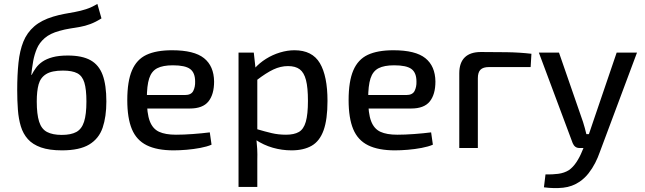

<svg xmlns="http://www.w3.org/2000/svg" viewBox="-20 -757 3297 982"><path d="M297 12Q232 12 189.5 -3Q147 -18 122.5 -45.5Q98 -73 86.5 -111Q75 -149 71.5 -196Q68 -243 68 -296Q68 -374 74.5 -436Q81 -498 99.5 -544Q118 -590 155 -622Q192 -654 252 -672Q282 -681 309.5 -686Q337 -691 364.5 -696Q392 -701 420 -710Q448 -719 478 -737L499 -663Q469 -644 442 -634Q415 -624 389.5 -619.5Q364 -615 338 -611Q312 -607 284 -599Q236 -586 208.5 -562Q181 -538 168.5 -508Q156 -478 150 -446Q146 -423 143.5 -404.5Q141 -386 140 -374H142Q151 -392 164 -410Q177 -428 197.5 -442Q218 -456 249.5 -464.5Q281 -473 327 -473Q400 -473 443 -449Q486 -425 505 -373.5Q524 -322 524 -238Q524 -160 505 -104Q486 -48 436.5 -18Q387 12 297 12ZM296 -67Q343 -67 370.5 -82Q398 -97 410 -134.5Q422 -172 422 -238Q422 -300 411.5 -334.5Q401 -369 375 -382.5Q349 -396 302 -396Q245 -396 216 -378Q187 -360 177.5 -325.5Q168 -291 168 -238Q168 -173 180 -135Q192 -97 220.5 -82Q249 -67 296 -67Z M860 -500Q973 -500 1023.5 -459.5Q1074 -419 1075 -340Q1075 -274 1046 -238Q1017 -202 951 -202H668V-271H926Q958 -271 968.5 -292Q979 -313 978 -340Q978 -385 952.5 -404Q927 -423 864 -423Q813 -423 784 -408Q755 -393 743 -356Q731 -319 731 -252Q731 -177 746 -137.5Q761 -98 793.5 -83Q826 -68 880 -68Q919 -68 966.5 -71.5Q1014 -75 1053 -80L1062 -17Q1039 -7 1004.5 -0.5Q970 6 934 9Q898 12 868 12Q783 12 730.5 -14Q678 -40 654.5 -96.5Q631 -153 631 -245Q631 -341 655 -397Q679 -453 729 -476.5Q779 -500 860 -500Z M1486 -500Q1577 -500 1616 -434Q1655 -368 1655 -241Q1655 -146 1635 -90.5Q1615 -35 1574 -11.5Q1533 12 1471 12Q1422 12 1375 -1.5Q1328 -15 1286 -43L1292 -97Q1336 -84 1370 -76Q1404 -68 1443 -68Q1484 -68 1508.5 -82Q1533 -96 1544 -134Q1555 -172 1555 -241Q1555 -309 1545 -347.5Q1535 -386 1513 -402.5Q1491 -419 1453 -419Q1415 -419 1378 -401.5Q1341 -384 1293 -347L1282 -407Q1307 -435 1340.5 -456Q1374 -477 1412 -488.5Q1450 -500 1486 -500ZM1278 -488 1289 -389 1296 -376V-62L1291 -50Q1294 -22 1295.5 5Q1297 32 1296 62V199H1200V-488Z M1992 -500Q2105 -500 2155.5 -459.5Q2206 -419 2207 -340Q2207 -274 2178 -238Q2149 -202 2083 -202H1800V-271H2058Q2090 -271 2100.5 -292Q2111 -313 2110 -340Q2110 -385 2084.5 -404Q2059 -423 1996 -423Q1945 -423 1916 -408Q1887 -393 1875 -356Q1863 -319 1863 -252Q1863 -177 1878 -137.5Q1893 -98 1925.5 -83Q1958 -68 2012 -68Q2051 -68 2098.5 -71.5Q2146 -75 2185 -80L2194 -17Q2171 -7 2136.5 -0.5Q2102 6 2066 9Q2030 12 2000 12Q1915 12 1862.5 -14Q1810 -40 1786.5 -96.5Q1763 -153 1763 -245Q1763 -341 1787 -397Q1811 -453 1861 -476.5Q1911 -500 1992 -500Z M2440 -491Q2505 -491 2571.5 -490Q2638 -489 2698 -482L2694 -414H2481Q2451 -414 2437.5 -400.5Q2424 -387 2424 -357V0H2329V-382Q2329 -436 2357 -463.5Q2385 -491 2440 -491Z M3238 -488 3047 23Q3038 49 3024 76.5Q3010 104 2990.5 129Q2971 154 2945 172Q2907 198 2860.5 203Q2814 208 2762 201L2770 135Q2804 136 2835 132Q2866 128 2890 113Q2911 98 2928 72.5Q2945 47 2957 17L2982 -42Q2990 -63 2998 -88.5Q3006 -114 3013 -133L3134 -488ZM2839 -488 2962 -133Q2967 -118 2971 -102.5Q2975 -87 2979 -71H3003L2970 0H2944Q2931 0 2922.5 -6.5Q2914 -13 2909 -25L2736 -488Z"/></svg>

Font: Exo 2 Medium
Style: Regular
Weight: 500
Designer: Natanael Gama
Foundry: Natanael Gama
Version: Version 2.010